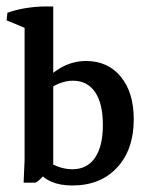

<svg xmlns="http://www.w3.org/2000/svg" viewBox="-20 -566 458 595"><path d="M204.1 8.8Q128.9 8.8 96.7 -37.1L112.3 -78.1Q155.8 -41.5 204.6 -41.5Q250 -41.5 274.4 -77.1Q298.8 -112.8 298.8 -179.2Q298.8 -245.1 274.7 -280.5Q250.5 -315.9 206.1 -315.9Q163.1 -315.9 116.2 -279.3L106.9 -303.2Q169.4 -377 246.6 -377Q314.5 -377 354.5 -328.1Q394.5 -279.3 394.5 -196.3Q394.5 -102.5 343 -46.9Q291.5 8.8 204.1 8.8ZM53.2 0 56.2 -70.3V-522.5L145 -502.9V-37.1L115.2 -22Q105 -9.3 90.8 0ZM56.2 -437.5V-498.5L66.4 -475.6L0.5 -502.9L2.9 -526.4Q50.8 -543.5 111.8 -545.9H145V-461.9Z"/></svg>

Font: Markazi Text Medium
Style: Regular
Weight: 500
Designer: Borna Izadpanah (Arabic designer), Fiona Ross (Arabic design director) and Florian Runge (Latin designer)
Foundry: Borna Izadpanah and Florian Runge
Version: Version 1.001